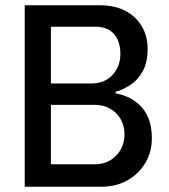

<svg xmlns="http://www.w3.org/2000/svg" viewBox="-20 -706 640 726"><path d="M73.5 0V-686H358.2Q414 -686 454.1 -664.9Q494.2 -643.8 516.2 -606.5Q538.2 -569.2 538.2 -521.5Q538.2 -470.5 520 -437.2Q501.8 -404 473.8 -385.4Q445.8 -366.8 417.2 -359V-353Q435.8 -350.2 459 -340.8Q482.2 -331.2 504.1 -312.4Q526 -293.5 540.1 -261.8Q554.2 -230 554.2 -183Q554.2 -131.5 529.5 -89.9Q504.8 -48.2 461.8 -24.1Q418.8 0 364.2 0ZM172.5 -84.8H339.5Q371.8 -84.8 397 -99.9Q422.2 -115 436.5 -140.8Q450.8 -166.5 450.8 -197.2Q450.8 -231 435.8 -256.2Q420.8 -281.5 395.5 -295.5Q370.2 -309.5 339.5 -309.5H172.5ZM172.5 -390.5H328.8Q359.2 -390.5 383.4 -404.9Q407.5 -419.2 421.4 -444.8Q435.2 -470.2 435.2 -501.2Q435.2 -549.8 411.1 -577.4Q387 -605 339.8 -605H172.5Z"/></svg>

Font: Chivo Mono Medium
Style: Regular
Weight: 500
Monospace: yes
Designer: Hector Gatti
Foundry: Omnibus-Type
Version: Version 1.008